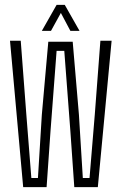

<svg xmlns="http://www.w3.org/2000/svg" viewBox="-20 -767 498 787"><path d="M75 0 21 -600H65L88 -297L108.5 -37.5H135.5L151.5 -297L178 -596H278L303.5 -297L319.5 -37.5H347L368.5 -297L391.5 -600H437.5L381 0H284.5L268.5 -229L243.5 -558.5H212L187 -229L171 0ZM151.5 -640.5 212 -747H245.5L306 -640.5H268.5L229.5 -714L189 -640.5Z"/></svg>

Font: Big Shoulders Display Thin Light
Style: Regular
Weight: 300
Version: Version 2.002